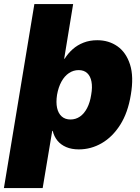

<svg xmlns="http://www.w3.org/2000/svg" viewBox="-51 -748 710 972"><path d="M348.1 8.3Q311.5 8.3 284.2 -3.4Q256.8 -15.1 239.7 -36.1Q222.7 -57.1 215.8 -85.4H213.4L165 204.1H-31.2L123 -727.5H319.3L273.9 -450.7H276.4Q293 -477.5 316.9 -498.8Q340.8 -520 372.1 -532.2Q403.3 -544.4 441.4 -544.4Q499.5 -544.4 543.5 -513.7Q587.4 -482.9 607.2 -421.6Q627 -360.4 611.3 -268.1Q596.7 -177.7 557.6 -116.2Q518.6 -54.7 464.1 -23.2Q409.7 8.3 348.1 8.3ZM305.7 -143.1Q332.5 -143.1 354 -158Q375.5 -172.9 390.1 -201.2Q404.8 -229.5 410.6 -268.1Q417.5 -306.6 412.1 -334.7Q406.7 -362.8 390.4 -377.9Q374 -393.1 347.2 -393.1Q320.3 -393.1 297.9 -377.9Q275.4 -362.8 260 -334.7Q244.6 -306.6 237.8 -268.1Q231.9 -229.5 238 -201.7Q244.1 -173.8 261.5 -158.4Q278.8 -143.1 305.7 -143.1Z"/></svg>

Font: Inter 20pt Black
Style: Italic
Weight: 900
Italic angle: -9.3988°
Version: Version 4.001;git-66647c0bb